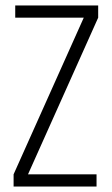

<svg xmlns="http://www.w3.org/2000/svg" viewBox="-20 -686 411 706"><path d="M36 -666H341V-621L83 -45H335V0H30V-45L288 -621H36Z"/></svg>

Font: Khand Light
Style: Regular
Weight: 300
Designer: Devanagari: Sanchit Sawaria, Jyotish Sonowal; Latin: Satya Rajpurohit
Foundry: Indian Type Foundry
Version: Version 1.101;PS 1.0;hotconv 1.0.78;makeotf.lib2.5.61930; tt